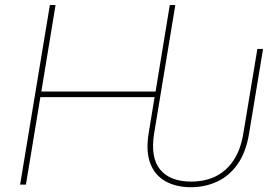

<svg xmlns="http://www.w3.org/2000/svg" viewBox="-20 -748 1129 778"><path d="M753.4 10.7Q692.9 10.3 650.1 -13.7Q607.4 -37.6 588.9 -86.2Q570.3 -134.8 582.5 -209L606.4 -354.5H143.6L85 0H61.5L182.1 -727.5H205.1L147.5 -377H610.4L668 -727.5H690.4L604.5 -207Q588.9 -109.9 628.9 -61Q668.9 -12.2 754.4 -12.2Q812 -12.2 855.7 -34.4Q899.4 -56.6 927.7 -100.3Q956.1 -144 966.3 -209L1022.9 -549.8H1045.9L989.3 -207Q976.6 -130.4 942.6 -82.5Q908.7 -34.7 860.1 -12.2Q811.5 10.3 753.4 10.7Z"/></svg>

Font: Inter 18pt Thin
Style: Italic
Weight: 250
Italic angle: -9.3988°
Version: Version 4.001;git-66647c0bb